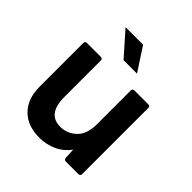

<svg xmlns="http://www.w3.org/2000/svg" viewBox="-196 -858 1007 1007"><g transform="rotate(45 307.0 -355.0)"><path d="M253 10Q163 10 113.5 -41Q64 -92 64 -181V-505Q64 -517 77 -518H181Q193 -518 194 -505V-234Q194 -108 289 -108Q340 -108 378 -144Q416 -180 416 -254V-505Q416 -517 429 -518H533Q545 -518 546 -505V-13Q546 -1 533 0H439Q427 0 425 -13L422 -72Q393 -31 348 -10.5Q303 10 253 10ZM377 -590H277L162 -720H292Z"/></g></svg>

Font: YamahaIndonesia935. App
Style: Bold
Weight: 700
Designer: Dalton Maag Ltd
Foundry: Dalton Maag Ltd
Version: Version 1.002; January 01, 2024; Regular/Italic